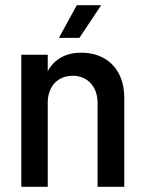

<svg xmlns="http://www.w3.org/2000/svg" viewBox="-20 -720 562 740"><path d="M62 0H164V-324C164 -387 202 -428 261 -428C317 -428 356 -386 356 -324V0H459V-343C459 -452 392 -517 293 -517C236 -517 191 -494 164 -446V-509H62ZM207 -574H286L370 -700H276Z"/></svg>

Font: Vanilla Cream DemiBold
Style: Regular
Weight: 600
Designer: Jeremy Tribby, Jinavaṁso
Foundry: Tribby Type
Version: Version 1.422;Glyphs 3.1.2 (3151)